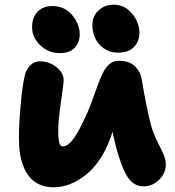

<svg xmlns="http://www.w3.org/2000/svg" viewBox="-20 -772 748 821"><path d="M483.9 -546.9Q437.5 -546.9 406.2 -580.6Q375 -614.3 375 -666Q375 -703.1 401.4 -727.5Q427.7 -752 465.8 -752Q513.7 -752 544.9 -713.6Q576.2 -675.3 576.2 -631.8Q576.2 -596.2 553.5 -571.5Q530.8 -546.9 483.9 -546.9ZM234.9 -544.9Q187.5 -544.9 152.3 -578.4Q117.2 -611.8 117.2 -654.8Q117.2 -697.3 140.4 -721.7Q163.6 -746.1 204.1 -746.1Q255.9 -746.1 288.3 -707.8Q320.8 -669.4 320.8 -625Q320.8 -591.3 299.8 -568.1Q278.8 -544.9 234.9 -544.9ZM209 28.8Q176.3 28.8 150.6 17.6Q125 6.3 108.4 -12.7Q91.8 -31.7 81.1 -58.3Q70.3 -85 65.7 -114.3Q61 -143.6 61 -176.8Q61 -242.2 68.1 -320.8Q75.2 -399.4 84 -439.9Q89.8 -473.1 108.2 -491.5Q126.5 -509.8 149.9 -509.8Q189.9 -509.8 220.9 -485.4Q252 -460.9 252 -430.2Q252 -412.6 240.5 -334.7Q229 -256.8 229 -212.9Q229 -197.8 229.5 -189.2Q230 -180.7 231.7 -168.9Q233.4 -157.2 238 -151.6Q242.7 -146 250 -146Q287.1 -146 338.9 -258.8Q354.5 -289.6 369.9 -330.6Q385.3 -371.6 395.3 -400.6Q405.3 -429.7 418.2 -456.8Q431.2 -483.9 448.2 -498Q465.3 -512.2 487.8 -512.2Q532.2 -512.2 557.1 -488.5Q582 -464.8 586.9 -426.8Q608.4 -301.3 627 -231.9Q636.7 -198.2 653.1 -166.3Q669.4 -134.3 679.2 -112.3Q689 -90.3 689 -67.9Q689 -31.7 660.4 -3.4Q631.8 24.9 594.2 24.9Q551.3 24.9 525.1 -16.1Q499 -57.1 476.1 -144Q473.1 -156.7 467.8 -178.7Q462.4 -200.7 460.9 -208Q459.5 -204.1 457 -196Q454.6 -188 453.1 -184.1Q414.6 -78.6 347.7 -24.9Q280.8 28.8 209 28.8Z"/></svg>

Font: Shantell Sans Bouncy
Style: Regular
Weight: 800
Designer: Stephen Nixon, Anya Danilova, Shantell Martin
Foundry: Arrow Type
Version: Version 1.006;[9816181b4]